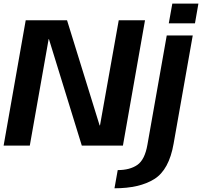

<svg xmlns="http://www.w3.org/2000/svg" viewBox="-30 -784 1089 1034"><path d="M-10.5 0H130.5L232 -573.5H233.5L410.5 0H632L751 -675H609.5L508.5 -108.5H506.5L331 -675H108.5ZM586.5 230Q722 230 801.2 180.2Q880.5 130.5 905 -10.5L1008 -593H868L764 -5Q750 76 709.8 104Q669.5 132 604 132ZM898 -764.5 879 -658.5H1020L1038.5 -764.5Z"/></svg>

Font: Anybody Thin SemiBold
Style: Italic
Weight: 600
Italic angle: -10°
Version: Version 1.113;gftools[0.9.25]